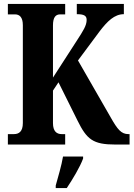

<svg xmlns="http://www.w3.org/2000/svg" viewBox="-20 -734 678 975"><path d="M20 0H311V-53H293C268 -53 249 -67 249 -109V-274L277 -316L374 -121C421 -26 452 0 566 0H638V-53H632C596 -53 577 -76 542 -138L376 -427L486 -575C525 -626 561 -662 609 -662V-714H370V-662C407 -662 420 -654 420 -633C420 -604 402 -577 371 -529L249 -340V-605C249 -647 263 -661 286 -661H311V-714H20V-661H56C79 -661 96 -647 96 -606V-109C96 -66 76 -53 51 -53H20ZM263 208V221H319C348 178 387 113 402 71V61H300C293 105 274 168 263 208Z"/></svg>

Font: Noto Serif Georgian ExtraCondensed ExtraBold
Style: Regular
Weight: 800
Width: 2
Designer: Monotype Design Team, Akaki Razmadze
Foundry: Google LLC
Version: Version 2.003